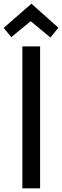

<svg xmlns="http://www.w3.org/2000/svg" viewBox="-35 -1019 336 1039"><path d="M281 -869 238 -816 124 -910H138L26 -818L-15 -868L135 -999ZM182 -768V0H86V-768Z"/></svg>

Font: Yaldevi ExtraLight Medium
Style: Regular
Weight: 500
Version: Version 1.100